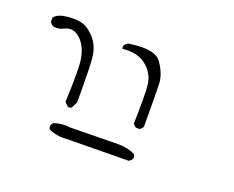

<svg xmlns="http://www.w3.org/2000/svg" viewBox="-64 -453 627 514"><g transform="rotate(20 250.0 -196.0)"><path d="M335.9 -133.3Q341.8 -136.7 345.2 -142.6Q345.2 -230 344.2 -263.2Q343.3 -293.5 321.3 -323.2Q308.1 -341.3 269 -341.3Q251 -341.3 229.5 -337.9Q222.7 -334.5 218.8 -327.6Q218.8 -326.2 218.8 -324Q218.8 -321.8 219.2 -319.8Q226.6 -320.3 236.3 -320.3Q246.1 -320.3 257.8 -317.9Q278.3 -313.5 293.9 -297.9Q313 -278.8 315.9 -253.4Q317.9 -238.3 317.9 -206.8Q317.9 -175.3 316.9 -142.6Q320.3 -136.7 326.2 -133.3ZM137.2 -123Q142.6 -123 146 -125L154.8 -143.1Q154.8 -161.1 154.8 -177.2Q154.8 -237.8 152.3 -267.6Q149.4 -301.8 128.9 -324.2L125.5 -327.6Q106.9 -346.2 87.4 -349.1Q78.1 -350.6 66.2 -350.6Q54.2 -350.6 39.6 -347.7Q21 -343.3 15.1 -333.5V-322.3Q18.6 -315.9 25.4 -312.5Q30.3 -311.5 33.2 -311.5Q36.1 -311.5 38.3 -311.8Q40.5 -312 43.5 -312.5Q48.8 -314 53.2 -316.4Q62.5 -321.3 71.8 -321.3Q86.9 -321.3 100.1 -308.1Q117.7 -290.5 123.5 -261.2Q127 -246.1 127 -212.4Q127 -178.7 125 -133.8L136.2 -123Q136.7 -123 137.2 -123ZM347.7 -56.2Q347.7 -61.5 345.7 -64.9Q323.7 -75.7 297.9 -75.7L161.6 -73.7Q152.8 -74.7 148.7 -74.7Q144.5 -74.7 139.6 -74.5Q134.8 -74.2 127.2 -72.8Q119.6 -71.3 112.8 -68.8L108.4 -61.5Q108.4 -60.1 108.4 -58.6Q108.4 -53.7 110.4 -50.3Q128.9 -41 151.9 -41Q155.8 -41 159.7 -41.5L337.9 -43.5Q344.2 -46.9 347.7 -53.2Q347.7 -54.7 347.7 -56.2Z"/></g></svg>

Font: NaikaiFont
Style: ExtraLight
Weight: 200
Version: Version 1.89